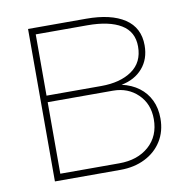

<svg xmlns="http://www.w3.org/2000/svg" viewBox="-65 -585 634 648"><g transform="rotate(-10 252.5 -261.0)"><path d="M72.3 0V-522.5H271.5Q356.4 -522.5 403.3 -491.5Q450.2 -460.4 450.2 -399.9Q450.2 -353 423.3 -322Q396.5 -291 350.6 -282.2Q384.8 -274.4 409.2 -256.1Q433.6 -237.8 446.8 -210.4Q460 -183.1 460 -147.5Q460 -103.5 439.2 -70.3Q418.5 -37.1 381.6 -18.6Q344.7 0 296.9 0ZM94.7 -22.5H296.9Q359.9 -22.5 398.7 -56.9Q437.5 -91.3 437.5 -149.4Q437.5 -201.7 403.6 -234.6Q369.6 -267.6 318.4 -267.6H94.7ZM94.7 -290H282.2Q347.7 -290 387.7 -317.9Q427.7 -345.7 427.7 -399.9Q427.7 -450.7 387 -475.3Q346.2 -500 271.5 -500H94.7Z"/></g></svg>

Font: Inter 28pt Thin
Style: Regular
Weight: 250
Designer: Rasmus Andersson
Foundry: rsms
Version: Version 4.001;git-66647c0bb